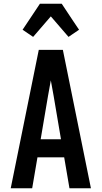

<svg xmlns="http://www.w3.org/2000/svg" viewBox="-20 -1000 540 1020"><path d="M37 0 186 -735H314L463 0H349L321 -164H179L151 0ZM304 -260 265 -490Q261 -511 257.5 -531.5Q254 -552 250 -573Q246 -552 242.5 -531.5Q239 -511 235 -490L196 -260ZM156 -804 100 -842 192 -980H308L369 -888L400 -842L344 -804L250 -913Z"/></svg>

Font: Moesevka
Style: Bold
Weight: 700
Monospace: yes
Designer: Belleve Invis
Foundry: Belleve Invis
Version: Version 32.5.0; ttfautohint (v1.8.4)